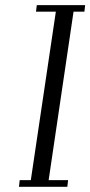

<svg xmlns="http://www.w3.org/2000/svg" viewBox="-20 -722 349 742"><path d="M53.2 0 56.2 -25.9H99.1L195.8 -676.8H119.1L122.1 -702.1H309.1L306.2 -676.8H264.2L168 -25.9H243.2L240.2 0Z"/></svg>

Font: Dehuti
Style: Italic
Weight: 400
Version: Version 1.2